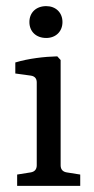

<svg xmlns="http://www.w3.org/2000/svg" viewBox="-20 -607 308 627"><path d="M178 -411 167 -423C125 -422 73 -416 30 -403V-367L81 -360C94 -358 100 -350 100 -338V-67C100 -54 93 -46 80 -44L36 -37V0H242V-37L198 -44C185 -46 178 -54 178 -67ZM184 -535C184 -566 162 -587 131 -587C98 -587 76 -566 76 -535C76 -504 98 -483 131 -483C162 -483 184 -504 184 -535Z"/></svg>

Font: Yrsa
Style: Regular
Weight: 400
Designer: Anna Giedrys (Yrsa+Rasa design), David Brezina (Yrsa art-direction, Rasa art-direction, design)
Foundry: Rosetta Type Foundry
Version: Version 1.001;PS 1.1;hotconv 1.0.88;makeotf.lib2.5.647800